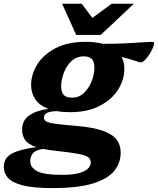

<svg xmlns="http://www.w3.org/2000/svg" viewBox="-98 -750 825 1003"><path d="M176.5 232.5Q73.5 232.5 18.5 217.8Q-36.5 203 -57.2 178.2Q-78 153.5 -78 122Q-78 94 -63 74.2Q-48 54.5 -10.8 41.2Q26.5 28 92 18.5Q47 3.5 32.2 -19.8Q17.5 -43 17.5 -73Q17.5 -121 54.2 -146.8Q91 -172.5 154.5 -181.5Q107 -199.5 86 -232Q65 -264.5 64.5 -303.5Q64 -361 96.8 -413.5Q129.5 -466 193.2 -498.8Q257 -531.5 348.5 -531.5Q401 -531.5 441 -521Q502 -521 555 -523.5Q608 -526 645 -528.8Q682 -531.5 696 -531.5Q700 -531.5 703.5 -529.8Q707 -528 707 -523.5Q707 -514.5 699.8 -498Q692.5 -481.5 681.5 -464.5Q670.5 -447.5 658.5 -435.8Q646.5 -424 636.5 -424Q632.5 -424 606.8 -432.8Q581 -441.5 537 -452.5Q551.5 -426 551.5 -392.5Q552 -334.5 519.2 -282.2Q486.5 -230 423 -197Q359.5 -164 268 -164Q230 -164 199 -169.5Q159 -168 145.2 -159Q131.5 -150 131.5 -135.5Q131.5 -123 143.5 -115.8Q155.5 -108.5 192.2 -103.2Q229 -98 303.5 -92Q391 -84.5 441 -66.2Q491 -48 511.8 -19.8Q532.5 8.5 532.5 46.5Q532.5 100 499.2 142Q466 184 388.2 208.2Q310.5 232.5 176.5 232.5ZM277 -240Q316 -240 342.2 -266.2Q368.5 -292.5 382 -329Q395.5 -365.5 395 -396.5Q395 -429 381.2 -442.2Q367.5 -455.5 340 -455.5Q300.5 -455.5 274 -429.5Q247.5 -403.5 234.5 -367Q221.5 -330.5 221.5 -299.5Q222 -266.5 235.5 -253.2Q249 -240 277 -240ZM60 92Q60 125 96 144.2Q132 163.5 228.5 163.5Q301 163.5 338.5 145.8Q376 128 376 99Q376 82.5 364 72.2Q352 62 313.2 54.2Q274.5 46.5 194 38Q156 34 127 28Q87 34 73.5 51Q60 68 60 92ZM601.5 -730.5 428 -567.5H300L226.5 -730.5H329L384.5 -656.5L485.5 -730.5Z"/></svg>

Font: Newsreader 6pt
Style: Bold Italic
Weight: 700
Italic angle: -17°
Designer: Hugues Gentile
Foundry: Production Type
Version: Version 1.003; ttfautohint (v1.8.3)